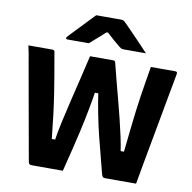

<svg xmlns="http://www.w3.org/2000/svg" viewBox="-98 -1045 1146 1144"><g transform="rotate(10 475.0 -473.5)"><path d="M25 -700Q47 -700 72.5 -700Q98 -700 124 -700Q150 -700 171 -700Q175 -700 178 -698.5Q181 -697 183 -694Q185 -691 185 -686Q189 -663 195 -628.5Q201 -594 209 -547.5Q217 -501 226 -443Q235 -385 243.5 -316Q252 -247 260 -167L232 -175H299L278 -167Q286 -220 300.5 -286.5Q315 -353 332.5 -425Q350 -497 367 -568Q384 -639 398 -700H540Q543 -700 545.5 -698.5Q548 -697 549.5 -695Q551 -693 552 -689Q564 -641 578 -587Q592 -533 607 -477Q622 -421 635.5 -366Q649 -311 660 -260.5Q671 -210 677 -167L654 -175H721L695 -167Q704 -253 711 -316Q718 -379 724 -427.5Q730 -476 736.5 -518Q743 -560 750 -603.5Q757 -647 766 -700Q788 -700 814 -700Q840 -700 866.5 -700Q893 -700 914 -700Q918 -700 921 -698.5Q924 -697 925 -693.5Q926 -690 925 -685Q923 -672 915.5 -632.5Q908 -593 897.5 -535.5Q887 -478 874.5 -409Q862 -340 848.5 -267.5Q835 -195 822.5 -126Q810 -57 800 0Q781 0 755 0Q729 0 702 0Q675 0 651 0Q627 0 612 0Q602 0 598 -4.5Q594 -9 590 -23Q578 -72 563.5 -126Q549 -180 534 -240.5Q519 -301 505.5 -369.5Q492 -438 481 -516L509 -491H440L468 -516Q459 -454 446 -386Q433 -318 418.5 -253.5Q404 -189 390.5 -135Q377 -81 368 -45Q359 -9 357 0Q330 0 294 0Q258 0 224 0Q190 0 169 0Q158 0 153.5 -4.5Q149 -9 147 -23Q141 -57 132.5 -104Q124 -151 114 -207.5Q104 -264 92.5 -327.5Q81 -391 69 -460Q57 -529 44 -600Q40 -627 35 -652.5Q30 -678 25 -700ZM392 -947Q408 -947 438.5 -947Q469 -947 499.5 -947Q530 -947 545 -947Q552 -947 557.5 -944Q563 -941 576 -928Q584 -920 600 -903.5Q616 -887 637 -865.5Q658 -844 680 -820.5Q702 -797 723 -775Q695 -775 656.5 -775Q618 -775 590 -775Q579 -775 574.5 -777Q570 -779 562 -785Q547 -797 521.5 -819Q496 -841 458 -878L510 -857Q494 -857 477.5 -857Q461 -857 444 -857L494 -880Q459 -846 429.5 -820.5Q400 -795 377 -775H250Q246 -775 243.5 -775.5Q241 -776 240 -778Q239 -780 239 -782Q239 -786 242.5 -790Q246 -794 259 -808Q272 -822 289 -839.5Q306 -857 324.5 -876.5Q343 -896 360.5 -914.5Q378 -933 392 -947Z"/></g></svg>

Font: Recursive ExtraBold
Style: Regular
Weight: 800
Version: Version 1.085